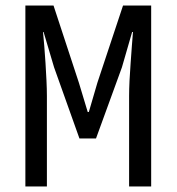

<svg xmlns="http://www.w3.org/2000/svg" viewBox="-20 -676 640 696"><path d="M72 0V-656H174L266 -376L298 -270H302L333 -376L426 -656H528V0H448V-328Q448 -352 449.5 -383.5Q451 -415 453.5 -447Q456 -479 458 -509Q460 -539 462 -560H459L422 -432L328 -174H268L176 -432L138 -560H136Q138 -539 140.5 -509Q143 -479 145 -447Q147 -415 148.5 -383.5Q150 -352 150 -328V0Z"/></svg>

Font: Source Code Pro
Style: Regular
Weight: 400
Monospace: yes
Designer: Paul D. Hunt, Teo Tuominen
Foundry: Adobe Systems Incorporated
Version: Version 2.030;PS 1.000;hotconv 16.6.51;makeotf.lib2.5.65220